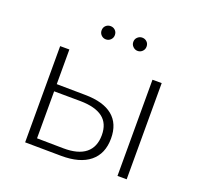

<svg xmlns="http://www.w3.org/2000/svg" viewBox="-124 -841 1013 979"><g transform="rotate(20 383.0 -352.0)"><path d="M609 0V-522H659V0ZM314 -332Q412 -331 462.5 -289.5Q513 -248 513 -168Q513 -85 459 -41Q405 3 303 2L108 0V-522H158V-334ZM301 -38Q381 -37 422 -70Q463 -103 463 -168Q463 -231 422.5 -262Q382 -293 301 -294L158 -295V-40ZM487 -634Q473 -634 462 -644.5Q451 -655 451 -670Q451 -686 462 -696Q473 -706 487 -706Q502 -706 512.5 -696Q523 -686 523 -670Q523 -655 512.5 -644.5Q502 -634 487 -634ZM315 -634Q300 -634 289.5 -644.5Q279 -655 279 -670Q279 -686 289.5 -696Q300 -706 315 -706Q330 -706 340.5 -696Q351 -686 351 -670Q351 -655 340.5 -644.5Q330 -634 315 -634Z"/></g></svg>

Font: MOST Montserrat Light
Style: Regular
Weight: 300
Designer: Julieta Ulanovsky
Foundry: Julieta Ulanovsky
Version: Version 8.000;March 11, 2024;FontCreator 15.0.0.2926 64-bit